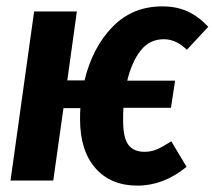

<svg xmlns="http://www.w3.org/2000/svg" viewBox="-20 -566 673 602"><path d="M379 -313H529L516 -228H367Q366 -215 366 -189Q366 -134 382.5 -112Q399 -90 433 -90Q454 -90 472.5 -98Q491 -106 517 -123L565 -43Q493 16 411 16Q327 16 279 -39Q231 -94 231 -192Q231 -215 232 -227H179L147 0H13L87 -530H221L191 -314H245Q270 -417 332.5 -481.5Q395 -546 489 -546Q534 -546 568.5 -530Q603 -514 633 -482L566 -410Q548 -427 530.5 -435Q513 -443 493 -443Q449 -443 421 -407.5Q393 -372 379 -313Z"/></svg>

Font: Fira Sans Compressed SemiBold
Style: Italic
Weight: 600
Width: 1
Italic angle: -8°
Designer: bBox Type GmbH & Carrois Corporate GbR & Edenspiekermann AG
Foundry: bBox Type GmbH & Carrois Corporate GbR & Edenspiekermann AG
Version: Version 4.301